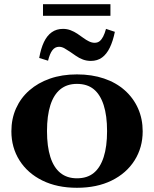

<svg xmlns="http://www.w3.org/2000/svg" viewBox="-20 -881 731 911"><path d="M657 -258Q657 -181 618.5 -120Q580 -59 510 -24.5Q440 10 345 10Q251 10 181 -24.5Q111 -59 72.5 -120Q34 -181 34 -258Q34 -317 56 -366.5Q78 -416 119 -452Q160 -488 217 -508Q274 -528 345 -528Q416 -528 473.5 -508.5Q531 -489 572 -452.5Q613 -416 635 -366.5Q657 -317 657 -258ZM203 -259Q203 -186 219 -136Q235 -86 266.5 -60.5Q298 -35 345 -35Q394 -35 425 -60.5Q456 -86 472 -136Q488 -186 488 -259Q488 -332 472 -382Q456 -432 425 -457.5Q394 -483 345 -483Q298 -483 266.5 -457.5Q235 -432 219 -382Q203 -332 203 -259ZM411 -592Q391 -592 373.5 -598.5Q356 -605 341 -615.5Q326 -626 312 -635.5Q298 -645 285.5 -652Q273 -659 260 -659Q241 -659 228.5 -642.5Q216 -626 208 -593L166 -606Q174 -651 188.5 -681.5Q203 -712 225.5 -728Q248 -744 279 -744Q298 -744 315 -737.5Q332 -731 347 -721Q362 -711 375.5 -701Q389 -691 402.5 -684.5Q416 -678 429 -678Q443 -678 452.5 -685.5Q462 -693 469.5 -707.5Q477 -722 483 -744L525 -730Q516 -686 501 -655Q486 -624 464 -608Q442 -592 411 -592ZM184 -861H504V-806H184Z"/></svg>

Font: Roboto Serif 120pt Expanded SemiBold
Style: Regular
Weight: 600
Width: 7
Designer: Greg Gazdowicz
Foundry: Commercial Type
Version: Version 1.008